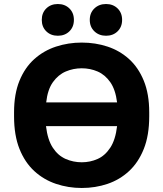

<svg xmlns="http://www.w3.org/2000/svg" viewBox="-20 -924 813 956"><path d="M387 12Q320 12 259 -8.5Q198 -29 151 -72Q104 -115 77 -182.5Q50 -250 50 -345V-365Q50 -456 77 -522Q104 -588 151 -630Q198 -672 259 -692Q320 -712 387 -712Q455 -712 515.5 -692Q576 -672 622.5 -630Q669 -588 696 -522Q723 -456 723 -365V-345Q723 -250 696 -182.5Q669 -115 622.5 -72Q576 -29 515.5 -8.5Q455 12 387 12ZM387 -116Q429 -116 466 -132.5Q503 -149 529 -188.5Q555 -228 563 -296H209Q217 -228 243 -188.5Q269 -149 307 -132.5Q345 -116 387 -116ZM387 -584Q345 -584 307.5 -568Q270 -552 243.5 -515Q217 -478 210 -414H563Q555 -478 529 -515Q503 -552 466 -568Q429 -584 387 -584ZM268 -746Q233 -746 210.5 -768Q188 -790 188 -825Q188 -860 210.5 -882Q233 -904 268 -904Q303 -904 325.5 -882Q348 -860 348 -825Q348 -790 325.5 -768Q303 -746 268 -746ZM508 -746Q473 -746 450 -768Q427 -790 427 -825Q427 -860 450 -882Q473 -904 508 -904Q543 -904 565.5 -882Q588 -860 588 -825Q588 -790 565.5 -768Q543 -746 508 -746Z"/></svg>

Font: Golos Text SemiBold
Style: Regular
Weight: 600
Designer: A.Korolkova, Vitaly Kuzmin
Foundry: ParaType Ltd
Version: Version 2.004